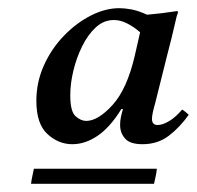

<svg xmlns="http://www.w3.org/2000/svg" viewBox="-20 -650 482 470"><path d="M340 -614Q376 -617 414 -623L416 -620Q414 -615 412.5 -610Q411 -605 406.5 -584.5Q402 -564 389 -514L360 -398Q356 -384 354 -374.5Q352 -365 352 -359Q352 -344 366 -344Q378 -344 394 -353.5Q410 -363 426 -382Q435 -376 442 -369Q420 -338 393 -317.5Q366 -297 329 -297Q298 -297 286 -311Q274 -325 274 -344Q274 -354 276 -363.5Q278 -373 281 -383H277Q250 -339 219.5 -318Q189 -297 157 -297Q123 -297 96 -322Q69 -347 69 -403Q69 -449 87.5 -490Q106 -531 136.5 -562.5Q167 -594 202.5 -612Q238 -630 272 -630Q285 -630 301.5 -627Q318 -624 340 -614ZM310 -514 323 -571Q308 -584 291.5 -592.5Q275 -601 259 -601Q234 -601 214.5 -583Q195 -565 181 -536.5Q167 -508 159.5 -476.5Q152 -445 152 -417Q152 -377 165 -365.5Q178 -354 191 -354Q220 -354 255.5 -393Q291 -432 310 -514ZM357 -200H56Q57 -209 59 -218Q61 -227 63 -237H364Q363 -227 361 -218Q359 -209 357 -200Z"/></svg>

Font: Tiro Kannada
Style: Italic
Weight: 400
Italic angle: -11°
Designer: Kannada: John Hudson & Fiona Ross, assisted by Kaja Sojewska. Latin: John Hudson with Paul Hanslow, assisted by Kaja Soj
Foundry: Tiro Typeworks Ltd.
Version: Version 1.52